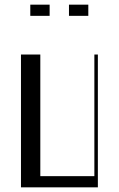

<svg xmlns="http://www.w3.org/2000/svg" viewBox="-20 -804 510 824"><path d="M70 -570H153V-48H385V-570H400V0H70ZM110 -784H193V-736H110ZM276 -784H359V-736H276Z"/></svg>

Font: Facade Sud
Style: Regular
Weight: 100
Designer: Éléonore Fines
Foundry: Velvetyne Type Foundry
Version: Version 1.001;Glyphs 3.2 (3202)